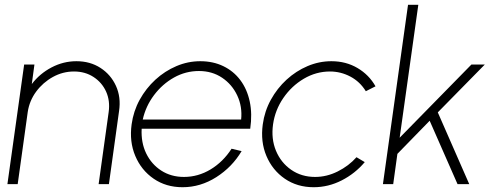

<svg xmlns="http://www.w3.org/2000/svg" viewBox="-20 -770 2078 803"><path d="M478 -306 435.5 0H392.5L434.5 -301.5Q441 -348.5 423.8 -386.8Q406.5 -425 371.2 -448Q336 -471 289.5 -471Q242.5 -471 201 -448Q159.5 -425 131.2 -386.8Q103 -348.5 96 -301.5L54 0H11L81 -500H124L113 -418.5Q146 -462 195.5 -488Q245 -514 299.5 -514Q357 -514 400.2 -486Q443.5 -458 465 -410.8Q486.5 -363.5 478 -306Z M743.5 13Q674.5 13 622.8 -22.5Q571 -58 545.8 -117.8Q520.5 -177.5 530.5 -250Q538 -305 564.2 -352.8Q590.5 -400.5 630 -436.8Q669.5 -473 717.8 -493.5Q766 -514 817.5 -514Q871.5 -514 914.2 -493.2Q957 -472.5 985.2 -434.8Q1013.5 -397 1024.5 -345.2Q1035.5 -293.5 1026.5 -231.5H572.5Q569.5 -173.5 591.5 -128.2Q613.5 -83 654.5 -56.5Q695.5 -30 749.5 -30Q808.5 -30 860.8 -61.5Q913 -93 948.5 -148L990.5 -138Q951 -71.5 884.8 -29.2Q818.5 13 743.5 13ZM577 -270H988.5Q994 -324.5 972.2 -370.8Q950.5 -417 908.8 -445Q867 -473 812 -473Q756.5 -473 707.8 -445.8Q659 -418.5 624.2 -372.2Q589.5 -326 577 -270Z M1471 -112.5 1505.5 -92Q1465 -44 1409 -15.5Q1353 13 1292 13Q1223 13 1171.2 -22.5Q1119.5 -58 1094.2 -117.8Q1069 -177.5 1079 -250Q1086.5 -305 1112.8 -352.8Q1139 -400.5 1178.5 -436.8Q1218 -473 1266.2 -493.5Q1314.5 -514 1366 -514Q1427 -514 1475.2 -485.5Q1523.5 -457 1550.5 -409L1510 -388.5Q1485.5 -428.5 1445.2 -449.8Q1405 -471 1360 -471Q1302 -471 1250.8 -440.8Q1199.5 -410.5 1165 -360.2Q1130.5 -310 1122 -250Q1113.5 -189.5 1134.2 -139.5Q1155 -89.5 1198 -59.8Q1241 -30 1298 -30Q1346.5 -30 1392.5 -53Q1438.5 -76 1471 -112.5Z M1942.5 0H1893.5L1777 -265L1642 -126.5L1624.5 0H1581.5L1686.5 -750H1729.5L1651.5 -194L1951.5 -500H2007.5L1811 -300Z"/></svg>

Font: Urbanist ExtraLight
Style: Italic
Weight: 250
Version: Version 1.303